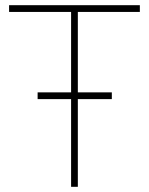

<svg xmlns="http://www.w3.org/2000/svg" viewBox="-20 -720 576 740"><path d="M125 -364H254V-674H15V-700H519V-674H280V-364H411V-338H280V0H254V-338H125Z"/></svg>

Font: Haskoy Thin
Style: Regular
Weight: 100
Designer: Ertekin Erdin
Foundry: Ertekin Erdin
Version: Version 2.000; ttfautohint (v1.8.4.7-5d5b)